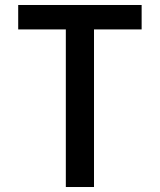

<svg xmlns="http://www.w3.org/2000/svg" viewBox="-20 -750 640 770"><path d="M244 0V-632H53V-730H548V-632H357V0Z"/></svg>

Font: M PLUS Code Latin 60 Medium
Style: Regular
Weight: 500
Width: 7
Monospace: yes
Designer: Coji Morishita
Foundry: UNDERFOREST DESIGN
Version: Version 1.005; ttfautohint (v1.8.3)